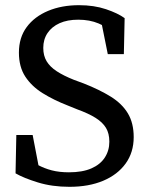

<svg xmlns="http://www.w3.org/2000/svg" viewBox="-20 -706 584 741"><path d="M248 15Q181 15 126 -2Q71 -19 40 -37L43 -185H106L135 -34L70 -48V-104Q99 -84 125 -70Q151 -56 180 -48.5Q209 -41 246 -41Q298 -41 332.5 -56Q367 -71 384.5 -98Q402 -125 402 -159Q402 -191 389 -212.5Q376 -234 349 -251Q322 -268 278 -284L241 -299Q187 -320 144.5 -346.5Q102 -373 77.5 -410.5Q53 -448 53 -503Q53 -561 83 -601.5Q113 -642 165.5 -664Q218 -686 285 -686Q343 -686 389 -670.5Q435 -655 461 -636L458 -497H396L366 -646L430 -629V-572Q395 -601 360.5 -615.5Q326 -630 282 -630Q240 -630 210 -616.5Q180 -603 163.5 -578.5Q147 -554 147 -521Q147 -491 160 -469.5Q173 -448 199 -431Q225 -414 265 -398L303 -384Q364 -360 407.5 -333Q451 -306 473.5 -268.5Q496 -231 496 -177Q496 -118 465 -75Q434 -32 378.5 -8.5Q323 15 248 15Z"/></svg>

Font: myMathFont
Style: Regular
Weight: 400
Designer: Ross Mills, John Hudson & Paul Hanslow, Tiro Typeworks Ltd; with prior portions MicroPress Inc., and Coen Hoffman. Math 
Foundry: Tiro Typeworks Ltd
Version: Version 2.13 b171